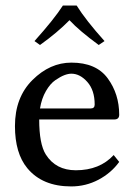

<svg xmlns="http://www.w3.org/2000/svg" viewBox="-20 -666 493 696"><path d="M257.8 -646Q291 -592.8 358.9 -517.1L337.9 -502.9Q267.1 -554.7 231.9 -592.8Q188 -547.9 125 -502.9L105 -517.1Q176.8 -597.2 208 -646ZM125 -272.9H309.1Q323.2 -272.9 323.2 -287.1Q323.2 -338.9 296.6 -368.9Q270 -398.9 238.8 -398.9Q227.5 -398.9 213.4 -393.6Q199.2 -388.2 180.7 -375.5Q162.1 -362.8 146.5 -335.9Q130.9 -309.1 125 -272.9ZM392.1 -104 412.1 -79.1Q383.3 -39.1 337.2 -14.6Q291 9.8 237.8 9.8Q133.8 9.8 79.1 -56.2Q34.2 -110.4 34.2 -209Q34.2 -313 97.7 -376Q161.1 -439 238.8 -439Q328.6 -439 370.4 -382.1Q412.1 -325.2 412.1 -250Q412.1 -232.9 394 -232.9H122.1Q122.1 -144 146 -106Q182.1 -48.8 254.9 -48.8Q341.3 -48.8 392.1 -104Z"/></svg>

Font: Biolilbert
Style: Regular
Weight: 400
Designer: Philipp H. Poll
Foundry: Philipp H. Poll
Version: Version 1.1.0